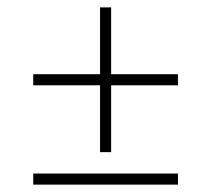

<svg xmlns="http://www.w3.org/2000/svg" viewBox="-20 -500 572 520"><path d="M70 -269V-299H251V-480H281V-299H462V-269H281V-88H251V-269ZM70 0V-30H462V0Z"/></svg>

Font: Arapey Thin-Display
Style: Regular
Weight: 100
Designer: Eduardo Rodriguez Tunni
Foundry: Eduardo Rodriguez Tunni
Version: Version 4.000